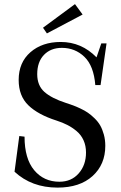

<svg xmlns="http://www.w3.org/2000/svg" viewBox="-20 -875 575 909"><path d="M202.1 -716.8 183.6 -743.7 335 -855.5 371.1 -806.2ZM252.4 13.2Q129.9 13.2 48.8 -62L71.3 -231L96.2 -228Q96.2 -124 141.8 -69.3Q187.5 -14.6 261.2 -14.6Q317.9 -14.6 352.5 -54Q387.2 -93.3 387.2 -152.8Q387.2 -185.1 375.5 -210.9Q363.8 -236.8 342.5 -254.4Q321.3 -272 298.8 -283.4Q276.4 -294.9 247.6 -304.2Q160.2 -332 114.3 -376.5Q68.4 -420.9 68.4 -496.6Q68.4 -579.1 124 -627.7Q179.7 -676.3 267.6 -676.3Q365.7 -676.3 437 -603.5L459.5 -669.4H484.4L456.1 -472.2H431.2Q423.8 -563.5 379.6 -606Q335.4 -648.4 272.9 -648.4Q220.2 -648.4 188.2 -615.2Q156.2 -582 156.2 -523.9Q156.2 -470.2 190.2 -439.9Q224.1 -409.7 292 -387.7Q311.5 -381.3 325.7 -376.2Q339.8 -371.1 360.6 -361.3Q381.3 -351.6 396.2 -341.3Q411.1 -331.1 427.7 -314.9Q444.3 -298.8 454.6 -280.8Q464.8 -262.7 471.7 -237.8Q478.5 -212.9 478.5 -184.6Q478.5 -96.2 418.2 -41.5Q357.9 13.2 252.4 13.2Z"/></svg>

Font: Elstob
Style: Regular
Weight: 400
Designer: Peter S. Baker
Version: Version 1.015